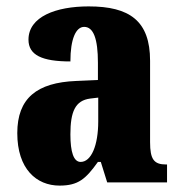

<svg xmlns="http://www.w3.org/2000/svg" viewBox="-20 -570 563 600"><path d="M166 10C225 10 248 -11 286 -64H295L315 0H502V-56H499C461 -56 449 -72 449 -126V-380C449 -505 385 -550 257 -550C155 -550 69 -518 69 -446C69 -398 111 -378 200 -378C200 -448 217 -486 243 -486C272 -486 286 -449 286 -374V-320L218 -317C95 -312 34 -263 34 -154C34 -42 94 10 166 10ZM232 -64C210 -64 200 -95 200 -150C200 -221 215 -256 262 -262L287 -265V-191C287 -115 265 -64 232 -64Z"/></svg>

Font: Noto Serif Ethiopic ExtraCondensed Black
Style: Regular
Weight: 900
Width: 2
Designer: Monotype Design Team
Foundry: Monotype Imaging Inc.
Version: Version 2.102